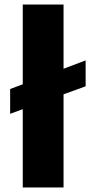

<svg xmlns="http://www.w3.org/2000/svg" viewBox="-20 -832 425 852"><path d="M81 0V-347.5L25 -327V-437L81 -458V-812H262V-527L360 -564V-449L262 -413.5V0Z"/></svg>

Font: Merriweather Sans Black
Style: Regular
Weight: 900
Designer: Eben Sorkin
Foundry: Eben Sorkin
Version: Version 1.008; ttfautohint (v1.7.19-72a1) -l 8 -r 50 -G 200 